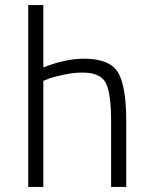

<svg xmlns="http://www.w3.org/2000/svg" viewBox="-20 -742 605 762"><path d="M152 0H92V-722H152V-474Q237 -509 314 -509Q414 -509 447.5 -456Q481 -403 481 -260V0H421V-259Q421 -373 399.5 -413.5Q378 -454 307 -454Q274 -454 235 -446Q196 -438 174 -430L152 -421Z"/></svg>

Font: TypoPRO Titillium Text
Style: 250 wt
Weight: 300
Designer: Accademia di Belle Arti di Urbino and others
Foundry: Accademia di Belle Arti di Urbino and others.
Version: Version 25.000